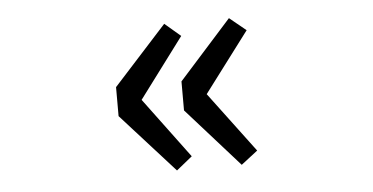

<svg xmlns="http://www.w3.org/2000/svg" viewBox="-38 -560 1077 554"><g transform="rotate(-5 500.0 -283.5)"><path d="M454.1 -71.3 299.8 -242.2V-326.2L454.1 -496.1L500 -457L370.1 -283.2L500 -108.4ZM641.6 -71.3 489.3 -242.2V-326.2L641.6 -496.1L689.5 -457L558.6 -283.2L689.5 -108.4Z"/></g></svg>

Font: Gen Shin Gothic Monospace Medium
Style: Regular
Weight: 500
Designer: [Source Han Sans]
Ryoko NISHIZUKA  (kana & ideographs); Paul D. Hunt (Latin, Greek & Cyrillic); Wenlong ZHANG  (bopomofo
Version: Version 1.002.20150607